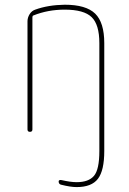

<svg xmlns="http://www.w3.org/2000/svg" viewBox="-20 -550 540 801"><path d="M94.7 -9.8V-460.9Q94.7 -476.6 103.5 -490.7Q112.3 -504.9 127 -509.8Q180.7 -529.3 250 -530.3Q338.9 -530.3 377 -493.2Q415 -456.1 415 -370.1V80.1Q415 161.1 388.7 195.8Q362.3 230.5 299.8 230.5Q274.4 230.5 235.4 220.7Q225.6 218.8 224.6 208Q224.6 199.2 236.3 201.2Q274.4 210 299.8 210Q349.6 210 372.1 183.6Q394.5 157.2 394.5 80.1V-370.1Q394.5 -447.3 362.3 -478.5Q330.1 -509.8 250 -509.8Q179.7 -509.8 119.1 -485.4Q115.2 -484.4 115.2 -477.5V-9.8Q115.2 0 105 0Q94.7 0 94.7 -9.8Z"/></svg>

Font: Rounded-X Mgen+ 1mn thin
Style: Regular
Weight: 100
Designer: [Source Han Sans]
Ryoko NISHIZUKA  (kana & ideographs); Paul D. Hunt (Latin, Greek & Cyrillic); Wenlong ZHANG  (bopomofo
Version: Version 1.059.20150602